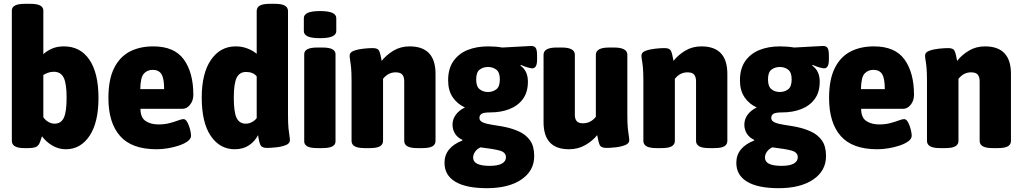

<svg xmlns="http://www.w3.org/2000/svg" viewBox="-20 -774 5356 1006"><path d="M325 8Q287 8 254 -11.5Q221 -31 200 -60Q197 -52 195 -45.5Q193 -39 190 -31Q183 -11 169.5 -4.5Q156 2 125 2H107Q42 2 42 -36V-719Q42 -736 58.5 -745Q75 -754 111 -754H138Q174 -754 190.5 -745Q207 -736 207 -719V-490Q222 -505 249.5 -518Q277 -531 315 -531Q401 -531 448.5 -461Q496 -391 496 -261Q496 -132 449 -62Q402 8 325 8ZM266 -126Q300 -126 314.5 -157Q329 -188 329 -262Q329 -337 313.5 -367.5Q298 -398 262 -398Q245 -398 230.5 -392.5Q216 -387 207 -381V-160Q216 -146 232 -136Q248 -126 266 -126Z M801 8Q670 8 609 -61.5Q548 -131 548 -260Q548 -357 577.5 -416.5Q607 -476 659.5 -503.5Q712 -531 783 -531Q894 -531 943.5 -462Q993 -393 993 -277Q993 -247 976 -225.5Q959 -204 937 -204H716Q716 -158 743 -140Q770 -122 810 -122Q843 -122 869 -129Q895 -136 913.5 -143Q932 -150 941 -150Q953 -150 962 -133Q971 -116 976 -95.5Q981 -75 981 -63Q981 -47 963.5 -34Q946 -21 918 -11.5Q890 -2 859 3Q828 8 801 8ZM715 -307H840Q840 -363 826 -385.5Q812 -408 780 -408Q752 -408 734 -388.5Q716 -369 715 -307Z M1210 8Q1132 8 1084.5 -61.5Q1037 -131 1037 -263Q1037 -390 1085.5 -460.5Q1134 -531 1215 -531Q1248 -531 1276.5 -520Q1305 -509 1325 -492V-716Q1325 -735 1341 -744.5Q1357 -754 1394 -754H1420Q1456 -754 1472.5 -744.5Q1489 -735 1489 -716V-173Q1489 -127 1491.5 -102Q1494 -77 1496.5 -63.5Q1499 -50 1499 -39Q1499 -22 1477 -13.5Q1455 -5 1427 -2Q1399 1 1379 1Q1353 1 1345.5 -12.5Q1338 -26 1332 -66Q1316 -34 1285 -13Q1254 8 1210 8ZM1268 -126Q1285 -126 1300.5 -134.5Q1316 -143 1325 -155V-374Q1306 -397 1269 -397Q1235 -397 1220 -366.5Q1205 -336 1205 -262Q1205 -187 1219.5 -156.5Q1234 -126 1268 -126Z M1643 2Q1607 2 1590.5 -7Q1574 -16 1574 -33V-490Q1574 -507 1590.5 -516Q1607 -525 1643 -525H1669Q1705 -525 1721.5 -516Q1738 -507 1738 -490V-33Q1738 -16 1721.5 -7Q1705 2 1669 2ZM1657 -574Q1612 -574 1592 -583.5Q1572 -593 1572 -611V-679Q1572 -697 1592 -706.5Q1612 -716 1657 -716Q1701 -716 1721.5 -706.5Q1742 -697 1742 -679V-611Q1742 -593 1721.5 -583.5Q1701 -574 1657 -574Z M1891 2Q1855 2 1838.5 -7.5Q1822 -17 1822 -36V-349Q1822 -396 1819.5 -421Q1817 -446 1814.5 -459Q1812 -472 1812 -483Q1812 -500 1834 -508Q1856 -516 1884.5 -519Q1913 -522 1933 -522Q1959 -522 1966 -508.5Q1973 -495 1980 -455Q2004 -486 2041.5 -508.5Q2079 -531 2126 -531Q2262 -531 2262 -387V-36Q2262 -17 2246 -7.5Q2230 2 2193 2H2167Q2131 2 2114.5 -7.5Q2098 -17 2098 -36V-348Q2098 -371 2088 -383Q2078 -395 2053 -395Q2014 -395 1987 -361V-36Q1987 -17 1970.5 -7.5Q1954 2 1918 2Z M2531 212Q2422 212 2365.5 178Q2309 144 2309 79Q2309 -1 2403 -38V-41Q2377 -53 2364 -74Q2351 -95 2351 -121Q2351 -149 2368 -172.5Q2385 -196 2416 -211Q2376 -229 2352 -264.5Q2328 -300 2328 -353Q2328 -414 2355.5 -453.5Q2383 -493 2430 -512Q2477 -531 2538 -531Q2577 -531 2612 -525L2760 -533Q2779 -534 2786.5 -523.5Q2794 -513 2794 -485V-461Q2794 -416 2769 -416Q2761 -416 2743.5 -421Q2726 -426 2709 -434L2707 -430Q2746 -403 2746 -346Q2746 -291 2720 -255.5Q2694 -220 2649.5 -202.5Q2605 -185 2549 -185Q2514 -185 2503 -177.5Q2492 -170 2492 -156Q2492 -140 2511.5 -132Q2531 -124 2562.5 -119.5Q2594 -115 2629 -108Q2667 -100 2701.5 -84Q2736 -68 2757.5 -38Q2779 -8 2779 44Q2779 121 2712 166.5Q2645 212 2531 212ZM2537 -292Q2562 -292 2580.5 -306Q2599 -320 2599 -358Q2599 -395 2580.5 -409Q2562 -423 2537 -423Q2511 -423 2493 -409Q2475 -395 2475 -358Q2475 -321 2493 -306.5Q2511 -292 2537 -292ZM2546 95Q2589 95 2610 83Q2631 71 2631 50Q2631 24 2598.5 15Q2566 6 2497 -2Q2479 7 2469 21.5Q2459 36 2459 52Q2459 95 2546 95Z M2961 8Q2828 8 2828 -134V-487Q2828 -525 2897 -525H2923Q2992 -525 2992 -487V-172Q2992 -151 3001.5 -139.5Q3011 -128 3034 -128Q3075 -128 3102 -162V-487Q3102 -525 3172 -525H3197Q3267 -525 3267 -487V-173Q3267 -127 3269.5 -102Q3272 -77 3274.5 -63.5Q3277 -50 3277 -39Q3277 -22 3255 -13.5Q3233 -5 3205 -2Q3177 1 3158 1Q3131 1 3123.5 -12Q3116 -25 3109 -66Q3085 -36 3047 -14Q3009 8 2961 8Z M3420 2Q3384 2 3367.5 -7.5Q3351 -17 3351 -36V-349Q3351 -396 3348.5 -421Q3346 -446 3343.5 -459Q3341 -472 3341 -483Q3341 -500 3363 -508Q3385 -516 3413.5 -519Q3442 -522 3462 -522Q3488 -522 3495 -508.5Q3502 -495 3509 -455Q3533 -486 3570.5 -508.5Q3608 -531 3655 -531Q3791 -531 3791 -387V-36Q3791 -17 3775 -7.5Q3759 2 3722 2H3696Q3660 2 3643.5 -7.5Q3627 -17 3627 -36V-348Q3627 -371 3617 -383Q3607 -395 3582 -395Q3543 -395 3516 -361V-36Q3516 -17 3499.5 -7.5Q3483 2 3447 2Z M4060 212Q3951 212 3894.5 178Q3838 144 3838 79Q3838 -1 3932 -38V-41Q3906 -53 3893 -74Q3880 -95 3880 -121Q3880 -149 3897 -172.5Q3914 -196 3945 -211Q3905 -229 3881 -264.5Q3857 -300 3857 -353Q3857 -414 3884.5 -453.5Q3912 -493 3959 -512Q4006 -531 4067 -531Q4106 -531 4141 -525L4289 -533Q4308 -534 4315.5 -523.5Q4323 -513 4323 -485V-461Q4323 -416 4298 -416Q4290 -416 4272.5 -421Q4255 -426 4238 -434L4236 -430Q4275 -403 4275 -346Q4275 -291 4249 -255.5Q4223 -220 4178.5 -202.5Q4134 -185 4078 -185Q4043 -185 4032 -177.5Q4021 -170 4021 -156Q4021 -140 4040.5 -132Q4060 -124 4091.5 -119.5Q4123 -115 4158 -108Q4196 -100 4230.5 -84Q4265 -68 4286.5 -38Q4308 -8 4308 44Q4308 121 4241 166.5Q4174 212 4060 212ZM4066 -292Q4091 -292 4109.5 -306Q4128 -320 4128 -358Q4128 -395 4109.5 -409Q4091 -423 4066 -423Q4040 -423 4022 -409Q4004 -395 4004 -358Q4004 -321 4022 -306.5Q4040 -292 4066 -292ZM4075 95Q4118 95 4139 83Q4160 71 4160 50Q4160 24 4127.5 15Q4095 6 4026 -2Q4008 7 3998 21.5Q3988 36 3988 52Q3988 95 4075 95Z M4577 8Q4446 8 4385 -61.5Q4324 -131 4324 -260Q4324 -357 4353.5 -416.5Q4383 -476 4435.5 -503.5Q4488 -531 4559 -531Q4670 -531 4719.5 -462Q4769 -393 4769 -277Q4769 -247 4752 -225.5Q4735 -204 4713 -204H4492Q4492 -158 4519 -140Q4546 -122 4586 -122Q4619 -122 4645 -129Q4671 -136 4689.5 -143Q4708 -150 4717 -150Q4729 -150 4738 -133Q4747 -116 4752 -95.5Q4757 -75 4757 -63Q4757 -47 4739.5 -34Q4722 -21 4694 -11.5Q4666 -2 4635 3Q4604 8 4577 8ZM4491 -307H4616Q4616 -363 4602 -385.5Q4588 -408 4556 -408Q4528 -408 4510 -388.5Q4492 -369 4491 -307Z M4906 2Q4870 2 4853.5 -7.5Q4837 -17 4837 -36V-349Q4837 -396 4834.5 -421Q4832 -446 4829.5 -459Q4827 -472 4827 -483Q4827 -500 4849 -508Q4871 -516 4899.5 -519Q4928 -522 4948 -522Q4974 -522 4981 -508.5Q4988 -495 4995 -455Q5019 -486 5056.5 -508.5Q5094 -531 5141 -531Q5277 -531 5277 -387V-36Q5277 -17 5261 -7.5Q5245 2 5208 2H5182Q5146 2 5129.5 -7.5Q5113 -17 5113 -36V-348Q5113 -371 5103 -383Q5093 -395 5068 -395Q5029 -395 5002 -361V-36Q5002 -17 4985.5 -7.5Q4969 2 4933 2Z"/></svg>

Font: Asap Semi Condensed ExtraBold
Style: Regular
Weight: 800
Width: 4
Designer: Pablo Cosgaya
Foundry: Omnibus-Type
Version: Version 3.001; ttfautohint (v1.8.4.7-5d5b)